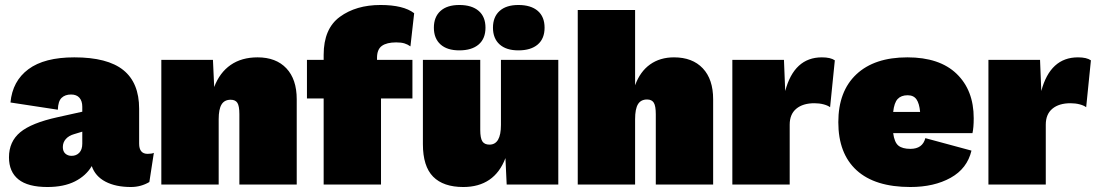

<svg xmlns="http://www.w3.org/2000/svg" viewBox="-20 -740 4395 770"><path d="M597 -127 579 -10Q545 10 505 10Q444 10 403 -11.5Q362 -33 348 -74Q325 -35 280.5 -12.5Q236 10 170 10Q92 10 54 -20.5Q16 -51 16 -109Q16 -172 61 -209.5Q106 -247 211 -270L310 -292V-312Q310 -335 298.5 -348Q287 -361 265 -361Q241 -361 227 -347.5Q213 -334 212 -300L22 -329Q30 -415 94 -462.5Q158 -510 278 -510Q411 -510 474.5 -459Q538 -408 538 -304V-164Q538 -123 572 -123Q589 -123 597 -127ZM310 -164V-212L277 -202Q256 -196 244 -182.5Q232 -169 232 -150Q232 -133 242 -124Q252 -115 267 -115Q286 -115 298 -127.5Q310 -140 310 -164Z M1170 -342V0H940V-282Q940 -315 932 -327.5Q924 -340 905 -340Q880 -340 868.5 -321Q857 -302 857 -262V0H627V-500H834L839 -391Q861 -449 905 -479.5Q949 -510 1013 -510Q1087 -510 1128.5 -466Q1170 -422 1170 -342Z M1492 -500H1634V-345H1508V0H1278V-345H1211V-500H1278V-520Q1278 -625 1343 -672.5Q1408 -720 1506 -720Q1598 -720 1641 -687L1626 -554Q1615 -562 1602 -566Q1589 -570 1569 -570Q1531 -570 1511.5 -556Q1492 -542 1492 -508Z M2219 -500V0H2012L2007 -106Q1985 -48 1942.5 -19Q1900 10 1838 10Q1758 10 1717 -31.5Q1676 -73 1676 -162V-500H1906V-219Q1906 -186 1914.5 -173Q1923 -160 1943 -160Q1989 -160 1989 -239V-500ZM1927 -629Q1927 -585 1899.5 -561.5Q1872 -538 1822 -538Q1773 -538 1746.5 -562Q1720 -586 1720 -629Q1720 -672 1746.5 -696Q1773 -720 1822 -720Q1872 -720 1899.5 -696.5Q1927 -673 1927 -629ZM2164 -629Q2164 -585 2136.5 -561.5Q2109 -538 2059 -538Q2010 -538 1983.5 -562Q1957 -586 1957 -629Q1957 -672 1983.5 -696Q2010 -720 2059 -720Q2109 -720 2136.5 -696.5Q2164 -673 2164 -629Z M2840 -342V0H2610V-282Q2610 -315 2602 -328Q2594 -341 2575 -341Q2550 -341 2538.5 -322Q2527 -303 2527 -262V0H2297V-700H2527V-398Q2547 -453 2587 -481.5Q2627 -510 2683 -510Q2757 -510 2798.5 -466Q2840 -422 2840 -342Z M3328 -498 3309 -310Q3300 -317 3283 -321.5Q3266 -326 3246 -326Q3200 -326 3173.5 -304Q3147 -282 3147 -240V0H2917V-500H3124L3129 -375Q3165 -510 3276 -510Q3311 -510 3328 -498Z M3880 -206H3562Q3567 -169 3583 -156Q3599 -143 3631 -143Q3680 -143 3691 -186L3876 -136Q3859 -64 3792.5 -27Q3726 10 3631 10Q3489 10 3415.5 -57Q3342 -124 3342 -250Q3342 -374 3414.5 -442Q3487 -510 3619 -510Q3748 -510 3816.5 -444Q3885 -378 3885 -266Q3885 -228 3880 -206ZM3562 -291H3670Q3667 -325 3655.5 -341.5Q3644 -358 3620 -358Q3594 -358 3580 -343Q3566 -328 3562 -291Z M4355 -498 4336 -310Q4327 -317 4310 -321.5Q4293 -326 4273 -326Q4227 -326 4200.5 -304Q4174 -282 4174 -240V0H3944V-500H4151L4156 -375Q4192 -510 4303 -510Q4338 -510 4355 -498Z"/></svg>

Font: Work Sans Black
Style: Regular
Weight: 900
Designer: Wei Huang
Foundry: Wei Huang
Version: Version 1.500